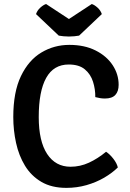

<svg xmlns="http://www.w3.org/2000/svg" viewBox="-20 -920 645 954"><path d="M453.5 -437.5Q454 -476.5 442.2 -513.8Q430.5 -551 401.8 -575.2Q373 -599.5 321.5 -599.5Q246.5 -599.5 209.5 -533Q172.5 -466.5 172.5 -338Q172.5 -218.5 214.2 -155Q256 -91.5 330.5 -91.5Q378.5 -91.5 422.2 -111.8Q466 -132 507 -166Q526 -153.5 543.2 -131.2Q560.5 -109 565.5 -88Q537.5 -60.5 497.8 -37.2Q458 -14 410 -0.2Q362 13.5 310 13.5Q236.5 13.5 185.8 -16.2Q135 -46 104.2 -96.5Q73.5 -147 59.8 -209.8Q46 -272.5 46 -338.5Q46 -463 84.2 -542.2Q122.5 -621.5 185.8 -659.2Q249 -697 324.5 -697Q400 -697 455 -669.2Q510 -641.5 539.8 -596.2Q569.5 -551 569.5 -498.5Q569.5 -466 553 -448.2Q536.5 -430.5 501.5 -430.5Q487.5 -430.5 476.8 -432.5Q466 -434.5 453.5 -437.5ZM436 -900Q449 -896 464.2 -882.5Q479.5 -869 486 -850L373 -743Q363 -741 349.5 -739.8Q336 -738.5 322.5 -738.5Q309 -738.5 295.5 -739.8Q282 -741 272 -743L159 -850Q165.5 -869 180.8 -882.5Q196 -896 209 -900L322.5 -825.5Z"/></svg>

Font: Signika Medium
Style: Regular
Weight: 500
Designer: Anna Giedry
Foundry: Anna Giedry
Version: Version 2.000